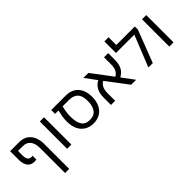

<svg xmlns="http://www.w3.org/2000/svg" viewBox="67 -1690 2873 2873"><g transform="rotate(-45 1503.0 -253.5)"><path d="M160.2 -208Q84 -208 47.4 -259.3Q10.7 -310.5 10.7 -394.5V-578.1H204.1Q283.2 -578.1 337.9 -541.7Q392.6 -505.4 420.7 -440.9Q448.7 -376.5 448.7 -292V234.4H361.3V-289.1Q361.3 -391.1 319.8 -444.1Q278.3 -497.1 195.3 -497.1H97.2V-402.3Q97.2 -344.7 116.7 -317.4Q136.2 -290 172.9 -290Q179.2 -290 186 -290.8Q192.9 -291.5 200.2 -292V-210.9Q181.2 -208 160.2 -208Z M728.5 0H639.2V-578.1H728.5Z M1190.4 12.7Q1112.8 12.7 1052.7 -21.5Q992.7 -55.7 958.3 -123.3Q923.8 -190.9 923.8 -292Q923.8 -347.2 932.9 -400.6Q941.9 -454.1 952.6 -497.1H881.3V-578.1H1185.5Q1273.9 -578.1 1333.7 -541.7Q1393.6 -505.4 1424.1 -439.5Q1454.6 -373.5 1454.6 -285.2Q1454.6 -191.9 1422.1 -125.2Q1389.6 -58.6 1330.3 -22.9Q1271 12.7 1190.4 12.7ZM1185.5 -63.5Q1278.8 -63.5 1321.5 -124Q1364.3 -184.6 1364.3 -287.1Q1364.3 -367.7 1340.3 -413.6Q1316.4 -459.5 1272.7 -478.3Q1229 -497.1 1169.9 -497.1H1040.5Q1034.7 -473.1 1024.7 -422.1Q1014.6 -371.1 1014.6 -300.8Q1014.6 -186 1054.4 -124.8Q1094.2 -63.5 1185.5 -63.5Z M1655.3 0H1566.9V-154.3Q1566.9 -248 1600.8 -307.4Q1634.8 -366.7 1695.3 -396.5L1562 -578.1H1667L1912.1 -252.9Q1997.6 -295.4 1997.6 -429.7V-578.1H2085.9V-435.5Q2085.9 -341.8 2052 -282.2Q2018.1 -222.7 1956.5 -193.4L2099.6 0H1995.1L1739.7 -336.9Q1655.3 -293.5 1655.3 -160.2Z M2257.8 -742.2V-578.1H2648.9V-511.7L2452.1 0H2358.9L2558.1 -497.1H2169.4V-742.2Z M2891.1 0H2801.8V-578.1H2891.1Z"/></g></svg>

Font: Lunasima
Style: Regular
Weight: 400
Designer: The DocRepair Project, Monotype Design Team
Foundry: Google
Version: Version 2.009